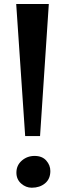

<svg xmlns="http://www.w3.org/2000/svg" viewBox="-20 -912 326 942"><path d="M219.5 -892.5 176.5 -244.5H103.5L59.5 -892.5ZM60.5 -65Q60.5 -101 87 -124Q113.5 -147 149.5 -147Q187 -147 207 -124.2Q227 -101.5 227 -73Q227 -34 201 -12.5Q175 9 136 9Q107 9 83.8 -11.5Q60.5 -32 60.5 -65Z"/></svg>

Font: Merriweather Text Regular
Style: Bold
Weight: 700
Designer: Eben Sorkin
Foundry: Eben Sorkin
Version: Version 2.100; ttfautohint (v1.7.19-72a1) -l 8 -r 50 -G 200 